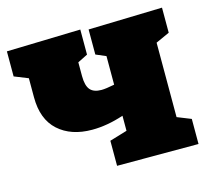

<svg xmlns="http://www.w3.org/2000/svg" viewBox="-84 -642 809 740"><g transform="rotate(-15 320.5 -272.0)"><path d="M621 -444 566 -419V-122L621 -100V0H296V-100L366 -121V-181Q300 -159 240 -159Q156 -159 105.5 -204.5Q55 -250 55 -338V-414L0 -436V-536L295 -544V-444L255 -424V-369Q255 -331 269 -314.5Q283 -298 314 -298Q331 -298 366 -305V-419L326 -436V-536L621 -544Z"/></g></svg>

Font: Bitter Pro Black
Style: Regular
Weight: 900
Designer: Sol Matas, and Bitter project Authors
Foundry: Sol Matas
Version: Version 1.010